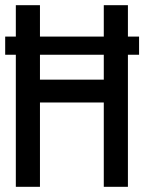

<svg xmlns="http://www.w3.org/2000/svg" viewBox="-20 -720 556 740"><path d="M0 -509H516V-579H0ZM380 -413H134V-700H41V0H134V-325H380V0H473V-700H380Z"/></svg>

Font: Advent Pro SemiBold
Style: Regular
Weight: 600
Designer: VivaRado, Andreas Kalpakidis
Foundry: VivaRado, Andreas Kalpakidis
Version: Version 3.000